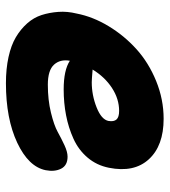

<svg xmlns="http://www.w3.org/2000/svg" viewBox="18 -547 575 651"><g transform="rotate(90 305.5 -221.5)"><path d="M262.2 45.9Q213.4 45.9 173.3 37.1Q133.3 28.3 106.2 12.2Q79.1 -3.9 59.3 -26.1Q39.6 -48.3 31 -75Q22.5 -101.6 20.3 -131.8Q18.1 -162.1 25.9 -193.8Q36.6 -249 68.6 -302Q100.6 -355 146.5 -396.5Q192.4 -438 254.6 -463.4Q316.9 -488.8 382.8 -488.8Q474.1 -488.8 520 -438.7Q565.9 -388.7 548.8 -303.2Q540.5 -261.7 514.4 -231Q488.3 -200.2 450.4 -183.1Q412.6 -166 370.8 -158Q329.1 -149.9 283.2 -149.9Q217.8 -149.9 186 -170.9Q180.2 -138.2 199.2 -117.2Q218.3 -96.2 267.1 -96.2Q318.8 -96.2 361.8 -106.7Q404.8 -117.2 427.2 -129.6Q449.7 -142.1 472.4 -152.6Q495.1 -163.1 511.2 -163.1Q541 -163.1 552 -141.1Q563 -119.1 557.1 -88.9Q545.4 -30.8 463.9 7.6Q382.3 45.9 262.2 45.9ZM356 -337.9Q315.4 -337.9 278.3 -313.7Q241.2 -289.6 215.8 -248Q249.5 -245.1 258.8 -245.1Q302.7 -245.1 344 -261.5Q385.3 -277.8 390.1 -301.8Q393.1 -320.3 385 -329.1Q377 -337.9 356 -337.9Z"/></g></svg>

Font: Shantell Sans Bouncy
Style: Italic
Weight: 800
Italic angle: -11.31°
Designer: Stephen Nixon, Anya Danilova, Shantell Martin
Foundry: Arrow Type
Version: Version 1.006;[9816181b4]